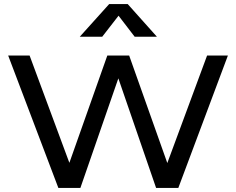

<svg xmlns="http://www.w3.org/2000/svg" viewBox="-20 -921 1157 941"><path d="M266 0 20 -649H125L320 -123L506 -649H613L800 -122L995 -649H1097L854 0H745L560 -537L374 0ZM606 -901 749 -741H640L561 -844L481 -741H371L515 -901Z"/></svg>

Font: Syne Med Modified
Style: Regular
Weight: 500
Designer: Lucas Descroix
Foundry: Bonjour Monde
Version: Version 2.200